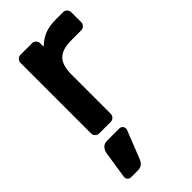

<svg xmlns="http://www.w3.org/2000/svg" viewBox="-239 -583 897 897"><g transform="rotate(-45 209.0 -135.0)"><path d="M225.5 -373.5C243.2 -391.2 272 -400 312 -400H377C384.3 -400 390.7 -402.7 396 -408C401.3 -413.3 404 -419.7 404 -427V-493C404 -500.3 401.3 -506.7 396 -512C390.7 -517.3 384.3 -520 377 -520H332C301.3 -520 276 -516 256 -508C236 -500 217 -487.3 199 -470V-493C199 -500.3 196.3 -506.7 191 -512C185.7 -517.3 179.3 -520 172 -520H96C88.7 -520 82.3 -517.3 77 -512C71.7 -506.7 69 -500.3 69 -493V-27C69 -19.7 71.7 -13.3 77 -8C82.3 -2.7 88.7 0 96 0H172C179.3 0 185.7 -2.7 191 -8C196.3 -13.3 199 -19.7 199 -27V-287C199 -327 207.8 -355.8 225.5 -373.5ZM68.5 61.5C61.5 69.2 57 78.3 55 89L34 226V228C34 234 36.2 239.2 40.5 243.5C44.8 247.8 50 250 56 250H102C122.7 250 137 239.3 145 218L200 79C200.7 77 201 74.7 201 72C201 66 198.8 60.8 194.5 56.5C190.2 52.2 185 50 179 50H98C85.3 50 75.5 53.8 68.5 61.5Z"/></g></svg>

Font: Rubik
Style: Regular
Weight: 500
Designer: Hubert & Fischer
Foundry: Hubert & Fischer
Version: Version 1.100